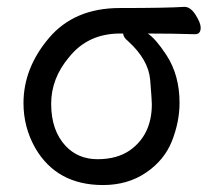

<svg xmlns="http://www.w3.org/2000/svg" viewBox="-20 -511 612 555"><path d="M355 -76.2Q418.9 -121.1 418.9 -210Q418.9 -221.2 414.1 -280Q409.2 -338.9 349.1 -393.1Q336.9 -402.8 335.9 -414.1H327.1Q233.9 -414.1 179.2 -345.2Q127.9 -284.2 127.9 -210.9Q127.9 -133.8 169.9 -88.9Q206.1 -50.8 262 -50.8Q317.9 -50.8 355 -76.2ZM277.8 23.9Q144 23.9 82 -83Q47.9 -143.1 47.9 -212.9Q47.9 -314 121.3 -400.9Q194.8 -487.8 326.2 -487.8Q461.9 -487.8 513.2 -491.2Q530.8 -491.2 545.4 -468Q560.1 -444.8 560.1 -431.2Q560.1 -412.1 543.9 -412.1Q477.1 -414.1 407.2 -414.1Q430.2 -398.9 460.9 -352.1Q499 -293.9 499 -213.9Q499 -159.2 477.1 -103.5Q455.1 -47.9 402.1 -12Q349.1 23.9 277.8 23.9Z"/></svg>

Font: LXGW WenKai Screen
Style: Regular
Weight: 400
Designer: LXGW / Fontworks Inc.
Foundry: LXGW / Fontworks Inc.
Version: Version 1.510;January 18,2025